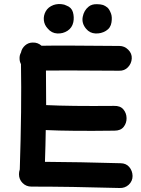

<svg xmlns="http://www.w3.org/2000/svg" viewBox="-20 -941 704 961"><path d="M579 0Q605 1 624 -16Q644 -35 643.5 -60.5Q643 -86 627 -105Q611 -124 583 -124Q375 -130 205 -131Q208 -217 209 -290Q333 -284 553 -287Q584 -287 599 -306Q614 -325 613.5 -350Q613 -375 597.5 -393.5Q582 -412 551 -411Q330 -409 211 -415Q211 -500 210 -588Q291 -589 576 -587Q603 -586 620.5 -604.5Q638 -623 639.5 -648Q641 -673 622 -692Q603 -711 578 -711Q278 -714 188 -712Q169 -729 144 -728Q122 -728 105.5 -713.5Q89 -699 85 -678Q77 -664 78 -647Q78 -633 85 -620Q89 -402 79 -93Q75 -81 75 -69Q75 -43 93 -25Q111 -7 137 -7Q333 -7 579 0ZM347 -830Q352 -855 345 -880Q338 -904 313 -913Q302 -919 289 -920Q281 -921 270.5 -920.5Q260 -920 248 -916Q221 -906 209 -884.5Q197 -863 199.5 -839.5Q202 -816 219 -798Q238 -775 266.5 -773.5Q295 -772 318 -787Q341 -802 347 -830ZM538 -829Q542 -855 536 -872Q528 -894 518 -903Q507 -912 496 -916Q483 -920 466 -920Q440 -921 424 -908Q400 -889 394 -856.5Q388 -824 411 -797Q429 -775 457.5 -773.5Q486 -772 510 -786.5Q534 -801 538 -829Z"/></svg>

Font: Balsamiq Sans
Style: Bold
Weight: 700
Designer: Michael Angeles
Foundry: Balsamiq SRL
Version: Version 1.020; ttfautohint (v1.8.4.7-5d5b);gftools[0.9.26]